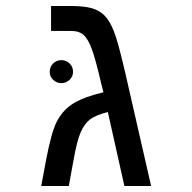

<svg xmlns="http://www.w3.org/2000/svg" viewBox="-20 -619 640 639"><path d="M212.9 -599.1Q260.3 -599.1 285.9 -591.6Q311.5 -584 328.1 -567.1Q344.7 -550.3 358.6 -516.1Q372.6 -481.9 397.9 -372.1L482.9 0H394L338.9 -246.1Q297.9 -235.8 279.1 -221.2Q260.3 -206.5 248 -177.7Q235.8 -148.9 225.1 -87.9L209 0H117.2L133.8 -88.9Q150.9 -177.7 168 -212.2Q185.1 -246.6 213.9 -267.8Q242.7 -289.1 292 -303.2L324.2 -312L317.9 -336.9Q297.9 -422.4 285.6 -455.6Q273.4 -488.8 258.5 -502.4Q243.7 -516.1 215.8 -516.1H149.9V-599.1ZM145.5 -379.9Q145.5 -397 157 -408Q168.5 -418.9 184.1 -418.9Q199.7 -418.9 211.4 -408Q223.1 -397 223.1 -379.9Q223.1 -364.3 211.4 -353.3Q199.7 -342.3 184.1 -342.3Q168.5 -342.3 157 -353.3Q145.5 -364.3 145.5 -379.9Z"/></svg>

Font: Cousine
Style: Regular
Weight: 400
Monospace: yes
Designer: Steve Matteson
Foundry: Ascender Corporation
Version: Version 1.20